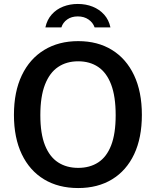

<svg xmlns="http://www.w3.org/2000/svg" viewBox="-20 -941 788 971"><path d="M375.5 10Q275.5 10 202.8 -34Q130 -78 90.2 -161Q50.5 -244 50.5 -360Q50.5 -477 90.5 -560.5Q130.5 -644 203.8 -688.5Q277 -733 375.5 -733Q474 -733 546.2 -688.5Q618.5 -644 658 -560.5Q697.5 -477 697.5 -360Q697.5 -244 658.5 -161.2Q619.5 -78.5 547 -34.2Q474.5 10 375.5 10ZM375.5 -92Q434.5 -92 477 -119.8Q519.5 -147.5 542.2 -206.2Q565 -265 565 -358.5Q565 -453.5 542 -513.8Q519 -574 476.5 -602.5Q434 -631 375.5 -631Q316.5 -631 273.8 -602.2Q231 -573.5 207.5 -513.2Q184 -453 184 -358.5Q184 -265 207.5 -206.2Q231 -147.5 273.8 -119.8Q316.5 -92 375.5 -92ZM538.5 -802.5Q530.5 -840.5 506.8 -867Q483 -893.5 448.8 -907.2Q414.5 -921 373.5 -921Q334 -921 299.8 -907.8Q265.5 -894.5 241.8 -868Q218 -841.5 209.5 -802.5H290.5Q298 -827 319.8 -842.5Q341.5 -858 373.5 -858Q405 -858 427.5 -842.5Q450 -827 458.5 -802.5Z"/></svg>

Font: Public Sans SemiBold
Style: Regular
Weight: 600
Designer: The Public Sans Project Authors: Dan O. Williams and USWDS (Libre Franklin designed by Pablo Impallari and Rodrigo Fuenz
Version: Version 1.007